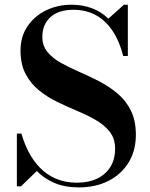

<svg xmlns="http://www.w3.org/2000/svg" viewBox="-20 -780 634 814"><path d="M314.5 14.5Q255.5 14.5 211.2 -4.2Q167 -23 136 -55L69 10H51.5V-213.5H71Q82.5 -172.5 101.8 -135.2Q121 -98 149.5 -68.8Q178 -39.5 217 -22.5Q256 -5.5 306.5 -5.5Q356 -5.5 392.2 -23Q428.5 -40.5 448.2 -72.8Q468 -105 468 -149.5Q468 -191.5 446.2 -220Q424.5 -248.5 388.8 -269.5Q353 -290.5 310.2 -308.5Q267.5 -326.5 224.8 -347Q182 -367.5 146.5 -396Q111 -424.5 89 -465.5Q67 -506.5 67 -566Q67 -625.5 97 -669.2Q127 -713 176 -736.5Q225 -760 283.5 -760Q330 -760 369.5 -745.2Q409 -730.5 439.5 -701L505.5 -760H522V-542.5H502.5Q486.5 -605.5 457 -649.5Q427.5 -693.5 386 -716Q344.5 -738.5 291.5 -738.5Q227.5 -738.5 193.5 -707Q159.5 -675.5 159.5 -624Q159.5 -586 181 -559.8Q202.5 -533.5 237.8 -513.8Q273 -494 315.2 -475.8Q357.5 -457.5 400 -435.5Q442.5 -413.5 477.8 -384Q513 -354.5 534.5 -312Q556 -269.5 556 -209Q556 -141 525 -90.8Q494 -40.5 439.5 -13Q385 14.5 314.5 14.5Z"/></svg>

Font: Bodoni Moda 11pt SemiBold
Style: Regular
Weight: 600
Designer: Owen Earl
Foundry: indestructible type
Version: Version 2.004